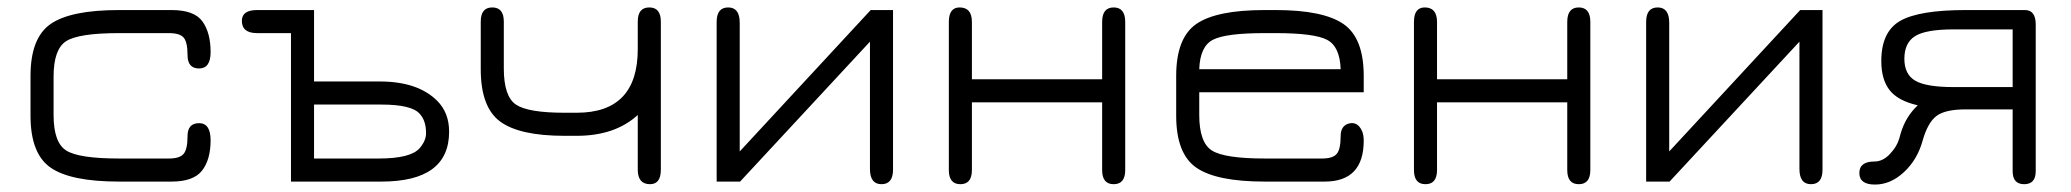

<svg xmlns="http://www.w3.org/2000/svg" viewBox="-20 -488 5566 516"><path d="M441 0H300Q170 0 116 -37.5Q62 -75 62 -177V-284Q62 -386 116 -423.5Q170 -461 300 -461H441Q502 -461 524 -430.5Q546 -400 546 -348Q546 -304 515 -304Q484 -304 484 -340Q484 -375 473.5 -387Q463 -399 434 -399H300Q192 -399 158 -377.5Q124 -356 124 -282V-179Q124 -105 158 -83.5Q192 -62 300 -62H434Q463 -62 473.5 -74.5Q484 -87 484 -122Q484 -157 515 -157Q546 -157 546 -111Q546 -59 523 -29.5Q500 0 441 0Z M1005 0H762V-399H671Q630 -399 630 -432Q630 -461 671 -461H824V-269H1001Q1103 -269 1155 -217Q1187 -185 1187 -134Q1187 0 1005 0ZM824 -62H998Q1084 -62 1108 -90Q1125 -110 1125 -130Q1125 -164 1108 -182Q1087 -207 1004 -207H824Z M1497 -185H1530Q1694 -185 1694 -356V-430Q1694 -468 1725 -468Q1756 -468 1756 -430V-32Q1756 7 1727 7Q1694 7 1694 -32V-179Q1633 -123 1530 -123H1497Q1376 -123 1324 -161.5Q1272 -200 1272 -302V-430Q1272 -468 1303 -468Q1334 -468 1334 -430V-304Q1334 -229 1366.5 -207Q1399 -185 1497 -185Z M2320 -461H2380V-32Q2380 7 2349 7Q2318 7 2318 -34V-376L1969 0H1906V-429Q1906 -468 1937 -468Q1968 -468 1968 -427V-81Z M2592 -213V-31Q2592 7 2561 7Q2530 7 2530 -31V-429Q2530 -468 2559 -468Q2592 -468 2592 -429V-275H2942V-429Q2942 -468 2973 -468Q3004 -468 3004 -429V-31Q3004 7 2973 7Q2942 7 2942 -31V-213Z M3645 -284V-240H3203V-179Q3203 -105 3237 -83.5Q3271 -62 3379 -62H3533Q3562 -62 3572.5 -74.5Q3583 -87 3583 -122Q3583 -150 3605 -156Q3628 -162 3640 -137Q3645 -126 3645 -110Q3645 0 3540 0H3379Q3249 0 3195 -37.5Q3141 -75 3141 -177V-284Q3141 -386 3195 -423.5Q3249 -461 3379 -461H3408Q3536 -461 3590.5 -423.5Q3645 -386 3645 -284ZM3408 -399H3379Q3274 -399 3239.5 -381Q3205 -363 3203 -302H3583Q3581 -363 3546.5 -381Q3512 -399 3408 -399Z M3842 -213V-31Q3842 7 3811 7Q3780 7 3780 -31V-429Q3780 -468 3809 -468Q3842 -468 3842 -429V-275H4192V-429Q4192 -468 4223 -468Q4254 -468 4254 -429V-31Q4254 7 4223 7Q4192 7 4192 -31V-213Z M4818 -461H4878V-32Q4878 7 4847 7Q4816 7 4816 -34V-376L4467 0H4404V-429Q4404 -468 4435 -468Q4466 -468 4466 -427V-81Z M5134 -205Q5081 -217 5058.5 -245.5Q5036 -274 5036 -324Q5036 -403 5087 -432Q5138 -461 5263 -461H5422Q5451 -461 5451 -422V-28Q5451 7 5420 7Q5389 7 5389 -28V-194H5262Q5208 -194 5184.5 -176.5Q5161 -159 5147 -110Q5133 -59 5097 -25.5Q5061 8 5019 8Q4977 8 4977 -23Q4977 -54 5018 -54Q5040 -54 5059 -74Q5078 -94 5084 -115L5088 -129Q5101 -174 5134 -205ZM5389 -409H5230Q5156 -409 5127 -391Q5098 -373 5098 -330Q5098 -288 5127.5 -271Q5157 -254 5230 -254H5389Z"/></svg>

Font: Jura Medium
Style: Regular
Weight: 500
Designer: Daniel Johnson, Alexei Vanyashin
Foundry: Daniel Johnson
Version: Version 5.103